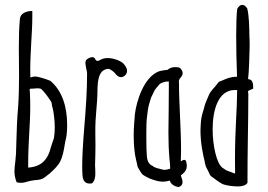

<svg xmlns="http://www.w3.org/2000/svg" viewBox="-20 -731 1079 772"><path d="M109.9 -687C92.3 -687 63 -681.2 60.1 -655.3C56.6 -619.1 55.7 -578.6 55.7 -536.6C55.7 -518.6 56.2 -500 56.2 -481.4C56.2 -462.9 56.6 -444.3 56.6 -425.3C56.6 -383.3 55.7 -339.4 52.7 -298.8C48.3 -249.5 47.4 -209.5 45.9 -164.1L44.4 -113.8C43.9 -104 42.5 -90.8 41.5 -80.6C40 -68.4 38.1 -56.2 38.1 -42.5C38.1 -28.3 40.5 -14.2 46.9 2C65.9 6.3 77.1 3.4 89.4 -0.5L102.5 -3.9C107.4 -4.9 112.8 -5.9 117.7 -6.3C129.9 -7.3 141.1 -8.3 150.4 -12.2L149.9 -11.7C152.8 -12.7 166.5 -22.5 168.5 -24.4H168C175.8 -29.8 176.3 -30.8 177.7 -31.7H178.2C179.2 -32.7 180.7 -33.7 182.6 -36.1C197.3 -48.3 217.3 -70.3 221.2 -80.6V-80.1C231.9 -100.6 236.3 -125.5 239.7 -146L242.2 -160.2C242.7 -164.6 243.7 -166.5 244.1 -168.9C245.1 -174.8 247.6 -182.1 248 -189.5C249.5 -202.1 250 -216.3 250 -229C250 -303.2 229 -367.7 182.1 -406.2C161.6 -414.6 131.8 -423.3 123.5 -423.3C114.3 -423.3 106.9 -421.4 102.1 -419.4C101.6 -430.7 101.6 -441.4 101.6 -452.6C101.6 -488.3 104 -522.9 105.5 -557.6C107.4 -591.8 109.9 -627 109.9 -661.6ZM180.2 -123.5C168 -87.9 146 -61 93.3 -57.1V-71.8C93.3 -116.2 95.2 -152.3 97.2 -188.5C99.1 -224.6 101.6 -260.7 101.6 -303.2C101.6 -321.3 101.1 -341.8 100.1 -362.3C99.1 -367.7 99.1 -368.2 99.6 -369.6C99.6 -370.6 100.1 -373 100.1 -374C106 -374 111.3 -374.5 117.7 -375C121.6 -375.5 126.5 -376 130.4 -376C133.8 -376 139.2 -375.5 143.1 -374.5C152.8 -369.6 170.4 -344.7 180.7 -329.6L184.6 -323.7C187.5 -320.3 187.5 -315.4 188.5 -311C189 -307.1 189.5 -301.8 191.9 -295.4V-295.9C195.3 -281.7 200.2 -250.5 200.2 -217.8C200.2 -203.6 199.2 -189.5 196.8 -175.8L184.6 -139.2L180.2 -124ZM178.2 -31.7H177.7Z M328.1 -491.2C320.3 -484.4 324.2 -468.8 327.1 -453.6C328.6 -447.3 330.1 -440.9 330.1 -436.5C330.6 -370.6 324.7 -288.6 318.8 -217.8C314 -159.7 310.5 -103.5 310.5 -62C310.5 -47.4 311 -34.2 312 -23.4C313.5 -6.8 320.8 11.2 350.1 6.3C361.3 -4.4 363.3 -18.6 363.3 -33.7C363.3 -41 362.8 -48.8 362.8 -55.7C362.3 -61.5 361.8 -67.9 362.3 -71.3C363.3 -98.1 363.8 -127 363.8 -150.4C363.8 -167 363.3 -181.2 363.3 -191.9C362.8 -232.4 364.7 -258.8 367.2 -286.1C369.1 -311.5 372.1 -338.4 372.1 -377.9C374 -436 390.6 -449.2 409.7 -453.6C418.9 -456.5 428.2 -449.2 438.5 -440.9L440.4 -438.5L443.4 -435.5C448.7 -428.7 455.1 -420.9 466.8 -420.9C473.6 -420.9 480 -423.8 486.8 -432.1C497.6 -449.7 484.4 -465.8 477.5 -474.1C467.8 -485.4 438 -497.6 412.6 -497.6C400.9 -497.6 388.7 -494.6 380.4 -488.3C377 -487.8 377 -487.3 375 -486.8C369.6 -485.4 369.6 -485.4 368.7 -486.8L362.8 -492.7C357.9 -508.8 335.9 -498.5 328.1 -491.2Z M699.7 -459.5C675.3 -464.8 659.7 -456.1 653.8 -450.2C653.8 -450.2 647 -449.2 641.1 -448.7C632.3 -447.3 622.6 -445.8 617.7 -443.8C557.1 -418.9 528.8 -323.2 522.5 -272.9L519.5 -235.4C518.1 -218.8 517.6 -200.7 517.6 -184.6C517.6 -145.5 521.5 -110.4 527.3 -87.4L530.3 -75.2C531.7 -69.3 530.8 -66.4 535.2 -56.6C536.1 -54.2 549.8 -32.2 552.7 -29.8C556.6 -25.9 576.2 -15.6 579.6 -14.2L589.8 -10.3C604.5 -5.4 617.7 -0.5 635.3 -0.5C643.6 -0.5 652.8 -2 662.6 -4.9C667 10.7 683.6 19.5 698.2 21C720.7 13.7 713.9 -5.9 709 -20V-19.5C708 -21.5 707.5 -24.4 707 -25.9L710.9 -28.8C722.7 -38.1 737.8 -51.3 728 -83.5C723.1 -91.8 715.3 -87.9 707 -82C707.5 -96.2 708 -111.8 708 -126.5C708 -174.3 705.6 -222.2 703.6 -269.5C701.7 -312.5 699.7 -355 699.7 -397C697.3 -407.7 701.7 -413.6 706.1 -418.9C710.9 -424.3 714.4 -429.7 714.4 -437C714.4 -443.4 711.4 -449.7 704.6 -457ZM658.2 -141.6C658.7 -126 660.2 -109.4 661.1 -95.7C662.6 -80.1 664.6 -64.9 664.1 -52.7C654.3 -49.3 646.5 -47.9 638.7 -47.9L610.4 -55.2C605 -57.6 597.7 -60.5 597.2 -60.5C597.2 -60.5 596.2 -63 594.7 -63.5C584.5 -67.4 577.1 -73.7 573.2 -87.9C568.4 -100.6 568.4 -154.8 568.4 -199.2C568.4 -221.2 568.8 -242.7 570.8 -258.8C572.8 -277.3 575.2 -296.9 579.1 -311L586.9 -336.9L587.4 -338.4L601.6 -367.7C606.4 -375.5 619.1 -389.6 623 -394C628.9 -397.9 647.5 -404.8 653.3 -402.8L658.2 -403.8H658.7C659.2 -386.2 658.7 -376.5 658.7 -358.9C658.7 -334.5 658.7 -310.1 658.2 -285.6C657.7 -256.8 657.2 -227.5 657.2 -198.2C657.2 -179.7 657.7 -160.6 658.2 -142.1Z M933.6 -693.4C931.2 -675.3 929.7 -636.7 929.7 -586.4C929.7 -539.6 930.7 -482.4 933.1 -422.4C908.7 -422.9 889.6 -414.6 874.5 -407.7L859.9 -401.9C856 -396.5 849.1 -388.2 844.7 -382.8C833.5 -370.6 823.2 -358.9 818.4 -345.7L818.8 -346.2C816.9 -340.8 813.5 -333.5 811 -328.1C807.1 -318.4 803.2 -309.1 802.7 -305.7L803.2 -306.2C800.8 -296.4 798.3 -288.6 796.4 -282.2V-282.7C791 -264.6 788.6 -255.4 787.1 -230.5C786.6 -222.2 786.1 -213.9 786.1 -206.5C786.1 -156.7 795.9 -109.4 803.2 -81.1L802.7 -81.5C806.6 -63.5 807.1 -61.5 814.5 -48.3L818.8 -39.6C821.3 -33.2 823.7 -27.8 828.1 -22.9L832 -20C845.2 -9.8 870.1 8.3 879.4 10.7C892.6 15.1 917.5 18.6 937 18.6C953.6 18.6 968.8 14.6 975.1 3.9C975.1 -60.1 975.6 -119.1 976.6 -175.8C977.5 -232.4 978.5 -289.6 978.5 -354C975.1 -365.7 979 -366.7 983.4 -368.2C988.8 -370.1 993.7 -372.6 998 -374.5C999 -408.7 988.8 -411.1 977.5 -413.1C981.4 -443.8 982.9 -508.8 983.9 -549.3C983.9 -557.6 983.9 -566.4 983.4 -574.2C983.4 -576.2 982.9 -578.1 982.9 -581.1C982.4 -622.6 981.4 -668.9 974.1 -696.8C968.3 -706.1 961.9 -711.4 954.1 -711.4C946.8 -711.4 940.4 -706.5 934.6 -696.8ZM835 -210.9C835 -290 857.9 -369.1 924.3 -369.1C926.8 -369.1 930.7 -369.1 933.6 -368.7C933.1 -325.2 931.6 -295.9 929.7 -259.3C927.2 -205.6 924.8 -153.8 924.8 -94.7C924.8 -75.2 924.8 -55.7 925.3 -33.7C920.9 -33.7 917.5 -35.6 911.6 -38.1L899.4 -42.5C891.6 -44.4 881.8 -51.3 873.5 -57.1H873V-57.6C851.6 -75.2 835 -143.1 835 -210.9Z"/></svg>

Font: Amatic Mod Bold ONEptTWO
Style: Bold
Weight: 700
Designer: David Occhino Design
Foundry: David Occhino Design
Version: Version 1.2